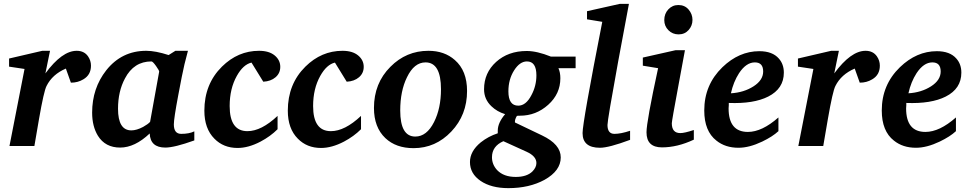

<svg xmlns="http://www.w3.org/2000/svg" viewBox="-20 -756 5043 994"><path d="M451 -416Q451 -368 411 -345Q383 -328 347 -328L321 -401Q251 -371 221 -311Q207 -284 182 -140Q170 -70 158 0H29L107 -399L27 -411V-453L199 -493H239L215 -376Q301 -493 377 -493Q416 -493 436 -464Q451 -442 451 -416Z M986 -29Q883 8 836 8Q758 8 755 -65Q678 8 602 8Q525 8 487 -53Q457 -102 457 -173Q457 -299 530 -392Q610 -493 737 -493Q785 -493 853 -471L888 -493H953L935 -423Q923 -372 903 -264Q880 -142 880 -112Q880 -63 918 -63Q960 -63 986 -76ZM804 -385Q805 -390 788 -414Q771 -438 764 -438Q673 -438 627 -350Q591 -283 591 -193Q591 -81 660 -81Q687 -81 721 -99Q746 -113 757 -125Z M1431 -410Q1431 -377 1406.5 -356Q1382 -335 1343 -333L1282 -432Q1239 -422 1206 -363Q1169 -297 1169 -207Q1169 -77 1261 -77Q1333 -77 1417 -156V-87Q1380 -50 1329 -23Q1266 10 1210 10Q1137 10 1090 -38Q1038 -90 1038 -183Q1038 -321 1129 -411Q1212 -493 1321 -493Q1373 -493 1402 -469Q1431 -445 1431 -410Z M1863 -410Q1863 -377 1838.5 -356Q1814 -335 1775 -333L1714 -432Q1671 -422 1638 -363Q1601 -297 1601 -207Q1601 -77 1693 -77Q1765 -77 1849 -156V-87Q1812 -50 1761 -23Q1698 10 1642 10Q1569 10 1522 -38Q1470 -90 1470 -183Q1470 -321 1561 -411Q1644 -493 1753 -493Q1805 -493 1834 -469Q1863 -445 1863 -410Z M2398 -285Q2398 -161 2316.5 -75Q2235 11 2121 11Q2030 11 1975 -41Q1916 -97 1916 -197Q1916 -325 2001 -410Q2083 -493 2198 -493Q2281 -493 2335 -445Q2398 -390 2398 -285ZM2263 -294Q2263 -433 2183 -433Q2124 -433 2087 -356Q2052 -285 2052 -184Q2052 -49 2130 -49Q2189 -49 2227 -124Q2263 -195 2263 -294Z M2960 -403H2871Q2881 -381 2881 -351Q2881 -270 2818 -213.5Q2755 -157 2672 -157Q2668 -157 2664 -157Q2659 -156 2656 -156Q2644 -136 2646 -122L2786 -55Q2883 -9 2883 59Q2883 128 2799 175Q2720 218 2612 218Q2523 218 2468 180.5Q2413 143 2413 83Q2413 27 2469 -19Q2508 -50 2557 -66V-80Q2557 -120 2595 -165Q2553 -178 2524 -206Q2486 -242 2486 -294Q2486 -379 2548.5 -435.5Q2611 -492 2707 -492Q2760 -492 2832 -463H2960ZM2757 -366Q2757 -438 2708 -438Q2671 -438 2641.5 -391.5Q2612 -345 2612 -283Q2612 -209 2663 -209Q2703 -209 2731 -263Q2757 -311 2757 -366ZM2757 88Q2757 53 2707 30L2586 -25Q2527 1 2527 58Q2527 96 2554 125Q2588 160 2650 160Q2707 160 2736 132Q2757 111 2757 88Z M3242 -32Q3132 9 3086 9Q2996 9 2996 -67Q2996 -123 3098 -643L3019 -656V-698L3189 -736H3236Q3208 -586 3180 -436Q3125 -135 3125 -109Q3125 -63 3161 -63Q3194 -63 3242 -79Z M3565 -653Q3565 -623 3545 -600.5Q3525 -578 3493 -578Q3462 -578 3440.5 -599.5Q3419 -621 3419 -652Q3419 -685 3440 -707.5Q3461 -730 3492 -730Q3525 -730 3545 -706.5Q3565 -683 3565 -653ZM3572 -33Q3487 7 3407 7Q3327 7 3327 -71Q3327 -126 3387 -403L3308 -416V-458L3477 -496H3526Q3509 -404 3492 -312Q3458 -130 3458 -118Q3458 -67 3502 -67Q3524 -67 3572 -83Z M4038 -380Q4038 -297 3957 -256Q3882 -218 3753 -223Q3753 -221 3753 -211Q3752 -201 3752 -195Q3752 -73 3852 -73Q3925 -73 4010 -148V-77Q3980 -49 3926 -23Q3859 9 3803 9Q3735 9 3689 -28Q3626 -77 3626 -184Q3626 -317 3720 -408Q3806 -491 3911 -491Q3979 -491 4012 -453Q4038 -424 4038 -380ZM3931 -386Q3931 -433 3888 -433Q3843 -433 3806 -377Q3777 -332 3764 -273Q3831 -277 3881 -309Q3931 -341 3931 -386Z M4535 -416Q4535 -368 4495 -345Q4467 -328 4431 -328L4405 -401Q4335 -371 4305 -311Q4291 -284 4266 -140Q4254 -70 4242 0H4113L4191 -399L4111 -411V-453L4283 -493H4323L4299 -376Q4385 -493 4461 -493Q4500 -493 4520 -464Q4535 -442 4535 -416Z M4957 -380Q4957 -297 4876 -256Q4801 -218 4672 -223Q4672 -221 4672 -211Q4671 -201 4671 -195Q4671 -73 4771 -73Q4844 -73 4929 -148V-77Q4899 -49 4845 -23Q4778 9 4722 9Q4654 9 4608 -28Q4545 -77 4545 -184Q4545 -317 4639 -408Q4725 -491 4830 -491Q4898 -491 4931 -453Q4957 -424 4957 -380ZM4850 -386Q4850 -433 4807 -433Q4762 -433 4725 -377Q4696 -332 4683 -273Q4750 -277 4800 -309Q4850 -341 4850 -386Z"/></svg>

Font: Apparatus SIL
Style: Bold Italic
Weight: 700
Italic angle: -11°
Version: Version 1.0